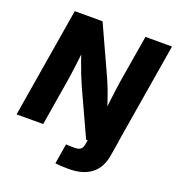

<svg xmlns="http://www.w3.org/2000/svg" viewBox="-162 -857 1097 1195"><g transform="rotate(20 386.0 -260.0)"><path d="M338.4 204.1 360.4 70.3Q371.1 71.3 386 71.8Q400.9 72.3 417 72.3Q443.8 72.3 456.5 62.3Q469.2 52.2 473.1 30.3L487.8 -59.1H662.1L645.5 40Q631.8 123.5 576.9 166Q522 208.5 427.7 208.5Q400.4 208.5 377.4 207.3Q354.5 206.1 338.4 204.1ZM7.3 0 127.9 -727.5H312L462.9 -397.5Q473.6 -373.5 486.1 -341.3Q498.5 -309.1 511.2 -270.8Q523.9 -232.4 535.2 -190.4L512.7 -164.1Q516.6 -202.1 522.2 -249.8Q527.8 -297.4 533.7 -341.8Q539.6 -386.2 543.9 -414.6L596.2 -727.5H772L651.4 0H467.8L329.1 -302.2Q315.4 -332.5 301 -368.9Q286.6 -405.3 271 -449.5Q255.4 -493.7 237.8 -546.4L265.1 -554.2Q259.8 -501.5 253.9 -452.6Q248 -403.8 242.9 -365Q237.8 -326.2 233.4 -302.2L183.6 0Z"/></g></svg>

Font: Inter 24pt ExtraBold
Style: Italic
Weight: 800
Italic angle: -9.3988°
Designer: Rasmus Andersson
Foundry: rsms
Version: Version 4.001;git-66647c0bb